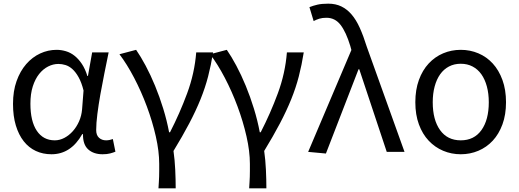

<svg xmlns="http://www.w3.org/2000/svg" viewBox="-20 -829 2833 1048"><path d="M261 13Q214 13 175.5 -5Q137 -23 109.5 -58Q82 -93 66.5 -144Q51 -195 51 -262Q51 -332 70.5 -386.5Q90 -441 123 -479Q156 -517 199 -537Q242 -557 289 -557Q314 -557 339.5 -549.5Q365 -542 387 -524.5Q409 -507 427 -480Q445 -453 457 -414H460L483 -543H573Q562 -489 550 -430Q538 -371 528 -314.5Q518 -258 511.5 -207Q505 -156 505 -119Q505 -91 520.5 -77Q536 -63 559 -63Q577 -63 596 -70L610 -1Q598 4 581 8.5Q564 13 540 13Q491 13 461.5 -13.5Q432 -40 433 -97H429Q367 13 261 13ZM279 -63Q306 -63 331.5 -76.5Q357 -90 377.5 -113Q398 -136 411.5 -166.5Q425 -197 428 -232L436 -335Q425 -379 409 -407.5Q393 -436 375 -452Q357 -468 337.5 -474Q318 -480 299 -480Q270 -480 242.5 -466Q215 -452 193.5 -425Q172 -398 159 -357.5Q146 -317 146 -263Q146 -167 181 -115Q216 -63 279 -63Z M845 199Q846 181 847 166Q848 151 848.5 136Q849 121 849 104.5Q849 88 849 65Q849 -3 830.5 -84.5Q812 -166 781.5 -248Q751 -330 712 -404.5Q673 -479 632 -533L723 -557Q748 -521 775 -470.5Q802 -420 826.5 -360.5Q851 -301 871 -236Q891 -171 903 -107H908Q961 -210 1001.5 -319.5Q1042 -429 1051 -543H1143Q1132 -474 1116 -412Q1100 -350 1074.5 -287Q1049 -224 1013 -155.5Q977 -87 927 -5Q934 44 936.5 98Q939 152 939 199H845Z M1340 199Q1341 181 1342 166Q1343 151 1343.5 136Q1344 121 1344 104.5Q1344 88 1344 65Q1344 -3 1325.5 -84.5Q1307 -166 1276.5 -248Q1246 -330 1207 -404.5Q1168 -479 1127 -533L1218 -557Q1243 -521 1270 -470.5Q1297 -420 1321.5 -360.5Q1346 -301 1366 -236Q1386 -171 1398 -107H1403Q1456 -210 1496.5 -319.5Q1537 -429 1546 -543H1638Q1627 -474 1611 -412Q1595 -350 1569.5 -287Q1544 -224 1508 -155.5Q1472 -87 1422 -5Q1429 44 1431.5 98Q1434 152 1434 199H1340Z M1662 0 1898 -556 1892 -578Q1869 -654 1839 -693Q1809 -732 1762 -732Q1739 -732 1723 -727Q1707 -722 1692 -714L1669 -790Q1689 -798 1712.5 -803.5Q1736 -809 1772 -809Q1812 -809 1843 -794Q1874 -779 1899 -750Q1924 -721 1944 -676.5Q1964 -632 1982 -574L2188 0H2091L1941 -451H1937L1759 9Z M2495 13Q2444 13 2399 -6Q2354 -25 2320 -61Q2286 -97 2266.5 -150Q2247 -203 2247 -271Q2247 -339 2266.5 -392.5Q2286 -446 2320 -482.5Q2354 -519 2399 -538Q2444 -557 2495 -557Q2546 -557 2591 -538Q2636 -519 2669.5 -482.5Q2703 -446 2722.5 -392.5Q2742 -339 2742 -271Q2742 -203 2722.5 -150Q2703 -97 2669.5 -61Q2636 -25 2591 -6Q2546 13 2495 13ZM2495 -63Q2568 -63 2608 -119Q2648 -175 2648 -271Q2648 -318 2637.5 -357Q2627 -396 2607.5 -423.5Q2588 -451 2559.5 -466Q2531 -481 2495 -481Q2459 -481 2430.5 -466Q2402 -451 2382.5 -423.5Q2363 -396 2352.5 -357Q2342 -318 2342 -271Q2342 -175 2382 -119Q2422 -63 2495 -63Z"/></svg>

Font: SpoqaHanSansJP-Regular
Style: Regular
Weight: 400
Designer: [Source Han Sans]
Ryoko NISHIZUKA  (kana & ideographs); Paul D. Hunt (Latin, Greek & Cyrillic); Wenlong ZHANG  (bopomofo
Foundry: Spoqa (http://bi.spoqa.com)
Version: Version 1.002.20150607